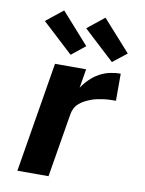

<svg xmlns="http://www.w3.org/2000/svg" viewBox="-86 -833 673 893"><g transform="rotate(10 250.0 -386.0)"><path d="M59 0 145 -520H292L277 -430Q292 -453 311.5 -472Q331 -491 354.5 -504Q378 -517 403.5 -522.5Q429 -528 454 -528V-400Q439 -400 425 -399.5Q411 -399 396 -397Q381 -395 366.5 -392Q352 -389 337.5 -383.5Q323 -378 309.5 -371Q296 -364 284 -353.5Q272 -343 265 -329Q258 -315 256 -301L206 0ZM404 -574 259 -708 339 -772 470 -626ZM209 -574 64 -708 144 -772 274 -626Z"/></g></svg>

Font: Iosevka Aile Heavy Oblique
Style: Regular
Weight: 900
Italic angle: -9°
Designer: Belleve Invis
Foundry: Belleve Invis
Version: Version 31.1.0; ttfautohint (v1.8.4)